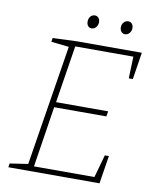

<svg xmlns="http://www.w3.org/2000/svg" viewBox="-91 -909 798 979"><g transform="rotate(10 307.5 -419.5)"><path d="M128 -688 254 -693H589L567 -553H546L550 -666H249L202 -369H472L467 -342H197L148 -27H461L494 -145H515L492 0H20L23 -20L117 -34L217 -658L125 -668ZM289 -802Q289 -818 298 -828.5Q307 -839 321 -839Q332 -839 339.5 -830.5Q347 -822 347 -809Q347 -793 337.5 -782Q328 -771 314 -771Q303 -771 296 -779.5Q289 -788 289 -802ZM461 -802Q461 -818 470.5 -828.5Q480 -839 494 -839Q505 -839 512.5 -830.5Q520 -822 520 -809Q520 -793 510.5 -782Q501 -771 487 -771Q476 -771 468.5 -780Q461 -789 461 -802Z"/></g></svg>

Font: Bitter Pro ExtraLight
Style: Italic
Weight: 275
Italic angle: -9°
Designer: Sol Matas, and Bitter project Authors
Foundry: Sol Matas
Version: Version 1.010